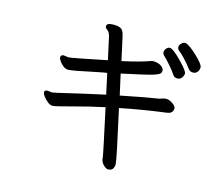

<svg xmlns="http://www.w3.org/2000/svg" viewBox="-111 -871 1222 1082"><g transform="rotate(15 500.0 -330.5)"><path d="M824 -538Q832 -526 849 -526Q866 -526 875 -539Q884 -552 884 -563Q884 -579 840 -624Q784 -682 765 -682Q754 -682 745 -671.5Q736 -661 736 -650Q736 -638 745.5 -630Q755 -622 783 -590.5Q811 -559 824 -538ZM605 70Q639 70 639 29Q639 7 575 -280Q709 -307 841 -324L856 -327Q878 -335 878 -361Q874 -375 854.5 -387Q835 -399 822 -399Q808 -399 799 -395.5Q790 -392 783 -390Q715 -380 561 -349L534 -470Q683 -502 713 -511.5Q743 -521 750.5 -528.5Q758 -536 758 -547Q757 -561 739.5 -573Q722 -585 693 -585L685 -584Q626 -562 520 -539Q514 -568 504.5 -610.5Q495 -653 489 -680Q483 -707 469.5 -716.5Q456 -726 424 -726Q385 -726 385 -707Q385 -697 394 -691Q409 -682 416 -657L445 -524Q241 -482 225 -482L198 -486Q181 -486 181 -470Q181 -462 190 -449Q199 -436 213 -425Q227 -414 242 -414Q265 -414 390 -441Q454 -454 460 -454L486 -334Q353 -305 274 -286Q195 -267 187 -267L162 -270Q144 -270 144 -257Q144 -247 155 -233Q166 -219 180.5 -207Q195 -195 210 -195Q224 -195 316 -220Q408 -245 501 -265Q559 3 559 13Q559 40 583 60Q595 70 605 70ZM926 -581Q941 -581 950.5 -592Q960 -603 960 -620Q960 -638 910 -684.5Q860 -731 840 -731Q830 -731 819.5 -720.5Q809 -710 809 -700Q809 -688 818 -680Q852 -655 901 -591Q910 -581 926 -581Z"/></g></svg>

Font: LXGW WenKai Mono TC
Style: Bold
Weight: 700
Designer: LXGW / Fontworks Inc.
Foundry: LXGW / Fontworks Inc.
Version: Version 1.330